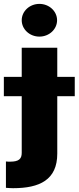

<svg xmlns="http://www.w3.org/2000/svg" viewBox="-63 -778 408 997"><path d="M49.8 -530.3V-378.9H-43V-278.3H49.8V15.6C49.8 46.9 35.2 61.5 -10.7 61.5C-17.6 61.5 -23.4 61.5 -32.2 60.5V197.3C-18.6 198.2 -7.8 199.2 4.9 199.2C142.6 199.2 234.4 156.2 234.4 19.5V-278.3H325.2V-378.9H234.4V-530.3ZM141.6 -587.9C192.4 -587.9 233.4 -626 233.4 -672.9C233.4 -719.7 192.4 -757.8 141.6 -757.8C90.8 -757.8 49.8 -719.7 49.8 -672.9C49.8 -626 90.8 -587.9 141.6 -587.9Z"/></svg>

Font: Pretendard Black
Style: Regular
Weight: 900
Designer: Base glyphs from Inter by Rasmus Andersson; Hangeul glyphs from Noto Sans CJK(Source Han Sans) by Jang Soo-young and Kan
Foundry: Kil Hyung-jin
Version: Version 1.309;Glyphs 3.2 (3225)